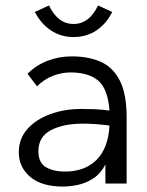

<svg xmlns="http://www.w3.org/2000/svg" viewBox="-20 -674 540 705"><path d="M211 11Q133 11 91 -24.5Q49 -60 49 -115Q49 -164 80 -199.5Q111 -235 163.5 -254.5Q216 -274 279 -274Q302 -274 327.5 -273Q353 -272 382 -268Q376 -348 340.5 -378Q305 -408 239 -408Q206 -408 174 -395.5Q142 -383 116 -357L81 -403Q113 -435 155 -451Q197 -467 244 -467Q305 -467 350 -447Q395 -427 420 -378Q445 -329 445 -243V0H367V-70Q350 -37 323.5 -19.5Q297 -2 267.5 4.5Q238 11 211 11ZM121 -119Q121 -76 149 -60Q177 -44 218 -44Q292 -44 335 -87.5Q378 -131 382 -213Q330 -220 285 -220Q213 -220 167 -196Q121 -172 121 -119ZM340 -654 392 -630Q370 -586 333.5 -562Q297 -538 250 -538Q204 -538 167.5 -562Q131 -586 108 -630L160 -654Q192 -586 250 -586Q308 -586 340 -654Z"/></svg>

Font: Inconsolata Nerd Font Mono
Style: Regular
Weight: 400
Monospace: yes
Designer: Raph Levien, Cyreal, Brenton Simpson
Foundry: Raph Levien, Cyreal, Google
Version: Version 3.000; ttfautohint (v1.8.3);Nerd Fonts 3.0.2